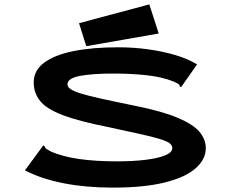

<svg xmlns="http://www.w3.org/2000/svg" viewBox="-20 -847 1040 877"><path d="M494 10Q373 10 270.5 -10Q168 -30 94 -69L172 -175L178 -183L184 -179Q186 -171 191.5 -167Q197 -163 212 -155Q264 -132 339.5 -121Q415 -110 514 -110Q588 -110 645 -117Q702 -124 734.5 -137.5Q767 -151 767 -170Q767 -184 753.5 -193.5Q740 -203 707 -213Q674 -223 617 -235.5Q560 -248 472 -267Q341 -293 267 -321Q193 -349 163.5 -385.5Q134 -422 134 -471Q134 -525 181.5 -560.5Q229 -596 315.5 -613.5Q402 -631 520 -631Q588 -631 654.5 -622Q721 -613 779 -596Q837 -579 880 -553L813 -457L807 -449L801 -453Q800 -461 793.5 -464.5Q787 -468 772 -475Q719 -496 648.5 -503.5Q578 -511 498 -511Q399 -511 343.5 -500Q288 -489 288 -461Q288 -451 301 -441Q314 -431 347.5 -420.5Q381 -410 441.5 -396.5Q502 -383 596 -364Q720 -339 790.5 -309.5Q861 -280 890.5 -245.5Q920 -211 920 -170Q920 -120 874.5 -79Q829 -38 734.5 -14Q640 10 494 10ZM374 -636 341 -741 662 -827 705 -694Z"/></svg>

Font: Inconsolata UltraExpanded Black
Style: Regular
Weight: 900
Width: 9
Monospace: yes
Designer: Raph Levien, Cyreal, Brenton Simpson
Foundry: Raph Levien, Cyreal, Google
Version: Version 3.001; ttfautohint (v1.8.2.53-6de2)